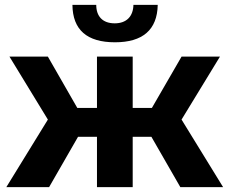

<svg xmlns="http://www.w3.org/2000/svg" viewBox="-20 -770 945 790"><path d="M177 -537H19L177 -278L6 0H182L301 -207H379V0H526V-207H603L722 0H898L727 -278L885 -537H727L605 -326H526V-537H379V-326H298ZM453 -596C567 -596 627 -647 629 -750H529C528 -703 501 -674 452 -674C402 -674 376 -703 376 -750H278C279 -647 338 -596 453 -596Z"/></svg>

Font: Montserrat-Alt1
Style: Bold
Weight: 700
Designer: Differentunic
Foundry: Differentunic
Version: Version 7.222